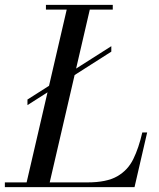

<svg xmlns="http://www.w3.org/2000/svg" viewBox="-65 -770 655 790"><path d="M48 -337.5V-360.5L393 -580V-557.5ZM40 0 214 -750H309L135 0ZM-45 0V-19.5H295Q373.5 -19.5 417.2 -44.5Q461 -69.5 483.5 -115.5Q506 -161.5 520.5 -225H540.5L488.5 0ZM124 -730.5V-750H399V-730.5Z"/></svg>

Font: Bodoni Moda SC
Style: Italic
Weight: 400
Italic angle: -13°
Designer: Owen Earl
Foundry: indestructible type
Version: Version 2.005